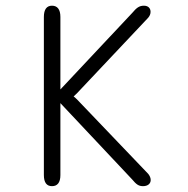

<svg xmlns="http://www.w3.org/2000/svg" viewBox="-20 -644 659 674"><path d="M162.5 9.5C181.5 9.5 192 -3 192 -29.5V-282L444 -14C458 2.5 466 9.5 482 9.5C499 9.5 509 0.5 509 -12C509 -19.5 506 -26.5 500 -34L269.5 -275C255 -291 244 -301.5 238.5 -305.5C244 -310 255 -321 268.5 -336L500 -581.5C505.5 -588 508.5 -594.5 508.5 -602.5C508.5 -614.5 501 -624 485 -624C468 -624 458.5 -615.5 444.5 -599L192 -330V-584.5C192 -611 181.5 -624 162.5 -624C144 -624 134 -611 134 -584.5V-29.5C134 -3 144 9.5 162.5 9.5Z"/></svg>

Font: RTM Light Light
Style: Regular
Weight: 300
Designer: after Tyler Finck
Foundry: An Endless Supply
Version: Version 1.000;Glyphs 3.2.1 (3258)